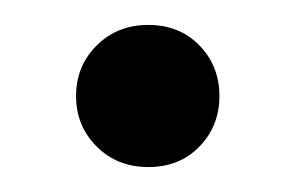

<svg xmlns="http://www.w3.org/2000/svg" viewBox="-20 -129 237 154"><path d="M99 5Q74 5 57.5 -11.5Q41 -28 41 -52Q41 -76 57.5 -92.5Q74 -109 99 -109Q124 -109 140 -92.5Q156 -76 156 -52Q156 -28 140 -11.5Q124 5 99 5Z"/></svg>

Font: DM Sans 18pt
Style: Regular
Weight: 400
Designer: Colophon Foundry, Jonny Pinhorn
Foundry: Colophon Foundry
Version: Version 4.004;gftools[0.9.30]